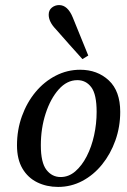

<svg xmlns="http://www.w3.org/2000/svg" viewBox="-20 -726 501 757"><path d="M209 11Q164 11 127 -7Q90 -25 68.5 -61.5Q47 -98 47 -153Q47 -214 66.5 -268Q86 -322 120 -363Q154 -404 199.5 -427.5Q245 -451 296 -451Q364 -451 409 -409Q454 -367 454 -285Q454 -226 435 -172.5Q416 -119 382.5 -77.5Q349 -36 304.5 -12.5Q260 11 209 11ZM219 -28Q251 -28 277 -50.5Q303 -73 322 -110Q341 -147 351 -192.5Q361 -238 361 -285Q361 -354 340 -382Q319 -410 285 -410Q244 -410 211.5 -373.5Q179 -337 160 -278.5Q141 -220 141 -153Q141 -85 163 -56.5Q185 -28 219 -28ZM328 -507 305 -493Q279 -522 252.5 -551.5Q226 -581 200 -611Q172 -640 172 -668Q172 -686 184.5 -696Q197 -706 213 -706Q247 -706 267 -657Q282 -620 297.5 -582Q313 -544 328 -507Z"/></svg>

Font: Lisu Bosa SemiBold
Style: Italic
Weight: 600
Italic angle: -19°
Designer: David Morse, Annie Olsen, Victor Gaultney, Frank Grießhammer (Latin)
Foundry: SIL International
Version: Version 2.000